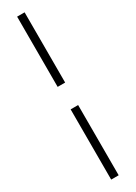

<svg xmlns="http://www.w3.org/2000/svg" viewBox="-234 -854 628 888"><g transform="rotate(-30 80.0 -410.0)"><path d="M60.1 -350.1H100.1V24.9H60.1ZM100.1 -470.2H60.1V-845.2H100.1Z"/></g></svg>

Font: Rochester
Style: Regular
Weight: 400
Designer: Gillian Fisher
Foundry: Font Diner, Inc DBA Sideshow
Version: Version 1.005